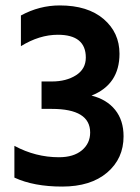

<svg xmlns="http://www.w3.org/2000/svg" viewBox="-20 -682 516 707"><path d="M435 -180Q435 -98 374.5 -46.5Q314 5 209 5Q104 5 33 -28V-145Q111 -103 197 -103Q251 -103 281.5 -128.5Q312 -154 312 -194Q312 -281 171 -281H133V-382H171Q224 -382 260 -405Q296 -428 296 -470Q296 -554 193 -554Q125 -554 57 -512V-625Q125 -662 200 -662Q303 -662 361.5 -612Q420 -562 420 -484Q420 -371 317 -330Q373 -316 404 -277.5Q435 -239 435 -180Z"/></svg>

Font: Hind Guntur SemiBold
Style: Regular
Weight: 600
Designer: Manushi Parikh, Hitesh Malaviya
Foundry: Indian Type Foundry
Version: Version 1.000;PS 1.0;hotconv 1.0.86;makeotf.lib2.5.63406; tt